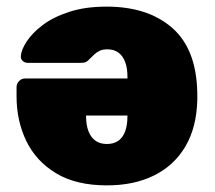

<svg xmlns="http://www.w3.org/2000/svg" viewBox="-20 -550 649 580"><path d="M302 -530Q427 -530 500.5 -465.5Q574 -401 576 -268Q576 -265 576 -258.5Q576 -252 576 -248Q574 -165 540 -107.5Q506 -50 445.5 -20Q385 10 303 10Q210 10 149.5 -26.5Q89 -63 59.5 -124Q30 -185 30 -259V-287Q30 -297 37.5 -305Q45 -313 56 -313H365Q365 -314 365 -315.5Q365 -317 365 -319Q365 -343 358.5 -361.5Q352 -380 338.5 -390.5Q325 -401 304 -401Q291 -401 282 -397Q273 -393 266.5 -387Q260 -381 254 -375Q245 -365 239 -362.5Q233 -360 222 -360H65Q55 -360 48.5 -366Q42 -372 43 -381Q44 -399 60.5 -424.5Q77 -450 108.5 -474Q140 -498 188.5 -514Q237 -530 302 -530ZM365 -201H240V-199Q240 -172 247.5 -153Q255 -134 269 -124.5Q283 -115 303 -115Q323 -115 337 -124.5Q351 -134 358 -153Q365 -172 365 -199Z"/></svg>

Font: Rubik Light ExtraBold
Style: Regular
Weight: 800
Version: Version 2.104